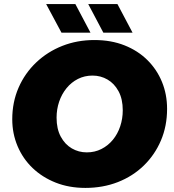

<svg xmlns="http://www.w3.org/2000/svg" viewBox="-20 -908 850 940"><path d="M398 12Q318 12 252.5 -14Q187 -40 139.5 -85.5Q92 -131 66 -192.5Q40 -254 40 -324Q40 -408 71 -479Q102 -550 157.5 -602.5Q213 -655 285.5 -683.5Q358 -712 442 -712Q524 -712 589.5 -686Q655 -660 701.5 -614Q748 -568 773 -507Q798 -446 798 -375Q798 -291 768 -220.5Q738 -150 684 -97.5Q630 -45 557 -16.5Q484 12 398 12ZM405 -162Q444 -162 476.5 -178.5Q509 -195 532.5 -223.5Q556 -252 568.5 -289.5Q581 -327 581 -368Q581 -423 560.5 -461Q540 -499 506.5 -518.5Q473 -538 433 -538Q394 -538 361.5 -521.5Q329 -505 305.5 -476Q282 -447 269.5 -410Q257 -373 257 -332Q257 -277 277.5 -239Q298 -201 331.5 -181.5Q365 -162 405 -162ZM486 -748 412 -888H555L629 -748ZM281 -748 206 -888H349L423 -748Z"/></svg>

Font: MuseoModerno Black
Style: Italic
Weight: 900
Italic angle: -9°
Designer: Pablo Cosgaya, Héctor Gatti, Marcela Romero, and the Authors of The MuseoModerno Project.
Foundry: Omnibus-Type Team
Version: Version 1.003